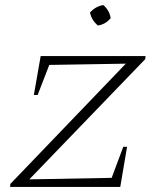

<svg xmlns="http://www.w3.org/2000/svg" viewBox="-20 -740 620 760"><path d="M555 -506 96 -30 422 -36 468 -159H483L456 0H20L21 -12L478 -488L175 -483L129 -364H114L141 -518H556ZM389 -720Q414 -698 418 -668Q397 -643 367 -639Q343 -660 336 -690Q358 -715 389 -720Z"/></svg>

Font: Piazzolla SC ExtraLight
Style: Italic
Weight: 200
Italic angle: -11.3°
Designer: Juan Pablo del Peral
Foundry: Huerta Tipografica
Version: Version 1.330